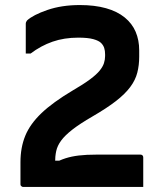

<svg xmlns="http://www.w3.org/2000/svg" viewBox="-20 -740 640 760"><path d="M296 -720Q355 -720 399.5 -707.5Q444 -695 473.5 -671Q503 -647 517 -614Q531 -581 531 -541V-515Q531 -482 523.5 -452.5Q516 -423 495.5 -395.5Q475 -368 439 -340Q403 -312 346 -279Q296 -250 266.5 -227Q237 -204 222 -183.5Q207 -163 202.5 -142Q198 -121 198 -96L173 -104H244L190 -92Q216 -106 239.5 -113.5Q263 -121 292 -124.5Q321 -128 363 -128H536Q541 -128 544 -125Q547 -122 547 -117Q547 -114 547 -102.5Q547 -91 547 -75Q547 -59 547 -42.5Q547 -26 547 -14.5Q547 -3 547 0Q545 0 518.5 0Q492 0 450.5 0Q409 0 359.5 0Q310 0 260 0Q210 0 168.5 0Q127 0 101 0Q75 0 72 0Q69 0 66.5 -1.5Q64 -3 62.5 -5Q61 -7 61 -11V-98Q61 -156 80 -202.5Q99 -249 144 -292Q189 -335 268 -382Q311 -407 336.5 -426Q362 -445 374.5 -460.5Q387 -476 391.5 -490Q396 -504 396 -518V-525Q396 -539 392.5 -550Q389 -561 380 -570Q371 -579 349.5 -585Q328 -591 290 -591Q234 -591 188 -575Q142 -559 101 -528H82Q82 -531 82 -542.5Q82 -554 82 -570.5Q82 -587 82 -603Q82 -619 82 -631Q82 -643 82 -646Q82 -650 83.5 -653Q85 -656 87 -659Q111 -681 167.5 -700.5Q224 -720 296 -720Z"/></svg>

Font: RecMonoLinear Nerd Font Mono
Style: Bold
Weight: 700
Monospace: yes
Version: Version 1.085; ttfautohint (v1.8.4.7-5d5b);Nerd Fonts 3.2.1